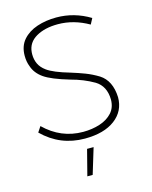

<svg xmlns="http://www.w3.org/2000/svg" viewBox="-133 -790 866 1093"><g transform="rotate(-15 299.5 -244.0)"><path d="M286.5 4Q141.5 4 38 -98L59.5 -130.5Q156.5 -35.5 287 -35.5Q340 -35.5 385.5 -50.2Q431 -65 458.8 -95.5Q486.5 -126 486.5 -173.5Q485 -252 428 -287Q367 -322.5 292.5 -342Q187 -373 144.5 -403Q102 -433 88 -476Q76.5 -504.5 76.5 -540Q76.5 -596.5 108.2 -633Q140 -669.5 192.2 -687Q244.5 -704.5 306 -704.5Q411.5 -704.5 504 -648.5L486 -614.5Q398 -665 304.5 -665Q227.5 -665 176.2 -635.2Q125 -605.5 120.5 -549L120 -537Q120 -506 131.8 -480.8Q143.5 -455.5 171.5 -435Q209 -407.5 304 -380Q346.5 -367 384.5 -352.5Q422.5 -338 460.5 -315Q525 -274 529 -175Q529 -93.5 464.5 -44.8Q400 4 286.5 4ZM275 215H243.5L282.5 63.5H321Z"/></g></svg>

Font: Argentum Novus ExtraLight
Style: Regular
Weight: 250
Designer: Julieta Ulanovsky (font) & Cristiano Sobral (main changes)
Foundry: Julieta Ulanovsky (font) & Cristiano Sobral (main changes)
Version: Version 3.00;November 27, 2020;FontCreator 13.0.0.2655 64-bi